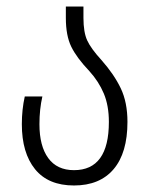

<svg xmlns="http://www.w3.org/2000/svg" viewBox="-20 -559 457 589"><path d="M47 -178Q47 -223 56 -263H110Q101 -224 101 -178Q101 -111 128 -74Q155 -37 207 -37Q314 -37 314 -185Q314 -235 298.5 -272Q283 -309 254 -341Q215 -382 198.5 -416Q182 -450 182 -504V-539H236V-504Q236 -460 247.5 -435Q259 -410 291 -375Q330 -331 350.5 -288Q371 -245 371 -185Q371 -90 328.5 -40Q286 10 207 10Q128 10 87.5 -40Q47 -90 47 -178Z"/></svg>

Font: Noto Sans Georgian Light Cond
Style: Regular
Weight: 300
Width: 3
Designer: Monotype Design team
Foundry: Monotype Imaging Inc.
Version: Version 1.000